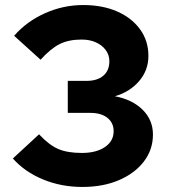

<svg xmlns="http://www.w3.org/2000/svg" viewBox="-20 -731 673 762"><path d="M307 11Q223 11 150.5 -19Q78 -49 31 -102L135 -198Q174 -156 210.5 -140Q247 -124 305 -124Q362 -124 396.5 -147.5Q431 -171 431 -210Q431 -244 406 -263.5Q381 -283 339 -283H249V-410H323Q366 -410 390 -430.5Q414 -451 414 -488Q414 -513 399.5 -532.5Q385 -552 360.5 -563Q336 -574 304 -574Q253 -574 217.5 -556.5Q182 -539 141 -494L36 -589Q86 -646 158.5 -678.5Q231 -711 310 -711Q387 -711 445 -685.5Q503 -660 536 -614.5Q569 -569 569 -509Q569 -452 532 -409Q495 -366 436 -349Q505 -336 546 -295.5Q587 -255 587 -197Q587 -137 551 -90Q515 -43 452 -16Q389 11 307 11Z"/></svg>

Font: Red Hat Text VF
Style: Regular
Weight: 400
Designer: Pentagram, MCKL
Foundry: Pentagram, MCKL
Version: Version 1.023